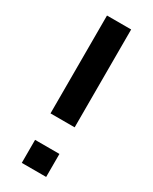

<svg xmlns="http://www.w3.org/2000/svg" viewBox="-187 -757 639 802"><g transform="rotate(30 132.0 -355.5)"><path d="M191.5 0H74V-111H191.5ZM191 -239H74.5V-711H191Z"/></g></svg>

Font: Roberto Sans Medium
Style: Regular
Weight: 500
Designer: Google (font) & Cristiano Sobral (main changes)
Version: Version 1.000;October 12, 2021;FontCreator 14.0.0.2814 64-bi